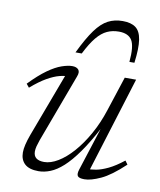

<svg xmlns="http://www.w3.org/2000/svg" viewBox="-80 -759 695 833"><g transform="rotate(10 267.0 -342.5)"><path d="M319 -27.5 381.5 -221.5H382.5Q346.5 -153.5 314.5 -108.5Q282.5 -63.5 253.8 -37.5Q225 -11.5 198.2 -0.8Q171.5 10 146 10Q105 10 85.2 -8.2Q65.5 -26.5 65.5 -58.5Q65.5 -73.5 70 -93Q74.5 -112.5 84 -138.5L194.5 -433.5L206.5 -417Q188 -418.5 164 -412.2Q140 -406 110 -389Q80 -372 42.5 -339.5L30 -355Q71.5 -398 105.2 -422Q139 -446 166 -455.2Q193 -464.5 212 -464.5Q231 -464.5 239.5 -454.2Q248 -444 239.5 -423L128 -123Q122.5 -107.5 119.2 -94.8Q116 -82 116 -72Q116 -52.5 128 -43Q140 -33.5 163 -33.5Q191.5 -33.5 224 -53Q256.5 -72.5 288.5 -108.8Q320.5 -145 348.2 -194.5Q376 -244 395 -303L444.5 -454.5H494.5L360 -21L350.5 -37Q368.5 -35.5 391.5 -39.8Q414.5 -44 444.2 -58.2Q474 -72.5 510 -101L521.5 -85Q462.5 -29.5 419.5 -9.8Q376.5 10 348.5 10Q324.5 10 318.5 1.5Q312.5 -7 319 -27.5ZM385 -647Q357 -647 333.5 -636.2Q310 -625.5 288 -599Q266 -572.5 242.5 -525.5H215Q247 -592 274 -628.8Q301 -665.5 329.2 -680.2Q357.5 -695 393.5 -695Q430.5 -695 451 -679.8Q471.5 -664.5 477.2 -627.8Q483 -591 474.5 -525.5H452.5Q459 -595 443 -621Q427 -647 385 -647Z"/></g></svg>

Font: Newsreader Light
Style: Italic
Weight: 300
Italic angle: -17°
Designer: Hugues Gentile
Foundry: Production Type
Version: Version 1.003